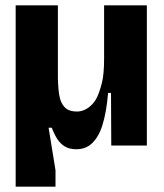

<svg xmlns="http://www.w3.org/2000/svg" viewBox="-20 -548 618 723"><path d="M39 155V-528H198V-254Q198 -242 200 -214Q202 -190 207 -173Q214 -152 228 -140Q243 -128 270 -128Q290 -128 309 -140Q329 -153 342 -175Q354 -197 364 -237Q372 -270 372 -326V-528H533V-228V0H399L398 -198H387Q381 -126 366 -78Q352 -32 326 -8Q303 14 267 14Q242 14 225 4Q208 -6 196 -24Q184 -43 175 -67H163L189 93V155Z"/></svg>

Font: Bricolage Grotesque 36pt ExtraBold
Style: Regular
Weight: 800
Designer: Mathieu Triay
Foundry: Atelier Triay
Version: Version 1.000;gftools[0.9.30]